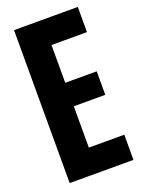

<svg xmlns="http://www.w3.org/2000/svg" viewBox="-139 -794 640 860"><g transform="rotate(-20 180.5 -364.5)"><path d="M40 0V-729H344V-609H156L175 -628V-101L156 -120H344V0ZM156 -317V-429H325V-317Z"/></g></svg>

Font: Mona Sans Condensed
Style: Bold
Weight: 700
Width: 3
Designer: Deni Anggara
Foundry: GitHub
Version: Version 2.000